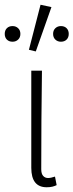

<svg xmlns="http://www.w3.org/2000/svg" viewBox="-40 -778 310 810"><path d="M157 12Q92 12 92 -70V-480H137Q134 -270 134 -64Q134 -45 142 -36Q150 -27 163 -27Q174 -27 192 -33L199 3Q191 7 181 9.5Q171 12 157 12ZM82 -568 131 -758 177 -748 111 -561ZM13 -602Q-2 -602 -11 -611Q-20 -620 -20 -635Q-20 -650 -11 -659Q-2 -668 13 -668Q27 -668 36.5 -659Q46 -650 46 -635Q46 -620 36.5 -611Q27 -602 13 -602ZM217 -602Q203 -602 193.5 -611Q184 -620 184 -635Q184 -650 193.5 -659Q203 -668 217 -668Q232 -668 241 -659Q250 -650 250 -635Q250 -620 241 -611Q232 -602 217 -602Z"/></svg>

Font: CV Source Sans Light
Style: Regular
Weight: 300
Designer: Paul D. Hunt
Foundry: Adobe Systems Incorporated
Version: Version 3.001